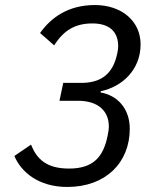

<svg xmlns="http://www.w3.org/2000/svg" viewBox="-20 -730 640 762"><path d="M231 -401 216 -330H290C371 -330 412 -288 412 -228C412 -216 409 -201 407 -191C390 -106 349 -61 254 -61C164 -61 126 -99 103 -156L37 -111C64 -47 133 12 247 12C400 12 495 -85 495 -219C495 -300 445 -352 379 -363L380 -368C466 -386 538 -454 538 -554C538 -646 463 -710 357 -710C252 -710 184 -662 139 -599L195 -550C234 -612 281 -637 347 -637C412 -637 449 -606 449 -547C449 -539 448 -531 446 -521C429 -434 379 -401 302 -401Z"/></svg>

Font: Braiins Sans
Style: Italic
Weight: 400
Italic angle: -11.31°
Designer: Mike Abbink, Paul van der Laan, Pieter van Rosmalen, Jiri Chlebus, Lubos Buracinsky
Foundry: Bold Monday, Sudetype
Version: Version 1.000;hotconv 1.0.109;makeotfexe 2.5.65596